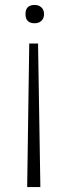

<svg xmlns="http://www.w3.org/2000/svg" viewBox="-20 -556 273 776"><path d="M120 -536Q137 -536 147.5 -526Q158 -516 158 -499Q158 -482 147.5 -472Q137 -462 120 -462Q83 -462 83 -499Q83 -536 120 -536ZM98 -380H134V-366L143 190V200H90V190L98 -366Z"/></svg>

Font: Encode Sans Wide
Style: ExtraLight
Weight: 200
Designer: Pablo Impallari, Andres Torresi
Foundry: Pablo Impallari, Andres Torresi
Version: Version 1.000; ttfautohint (v1.00) -l 8 -r 50 -G 200 -x 14 -